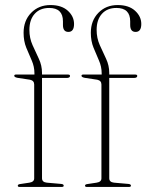

<svg xmlns="http://www.w3.org/2000/svg" viewBox="-20 -741 580 761"><path d="M146.5 -34.5Q146.5 -19 165.5 -17L222.5 -12Q232.5 -11 232.5 -5Q232.5 0 224 0H58Q50.5 0 50.5 -5Q50.5 -10.5 60 -11.5L96.5 -17Q115.5 -20 115.5 -34V-406Q115.5 -421.5 99 -425L49.5 -432.5Q36.5 -435 36.5 -440.5Q36.5 -445.5 43 -445.5H116.5V-450Q116.5 -477 105.8 -501.2Q95 -525.5 84.2 -551.8Q73.5 -578 73.5 -611Q73.5 -659.5 103.5 -690.2Q133.5 -721 180 -721Q224 -721 248.8 -698.5Q273.5 -676 273.5 -646Q273.5 -614.5 251 -614.5Q229.5 -614.5 229.5 -642V-656.5Q229.5 -709.5 175 -709.5Q138.5 -709.5 117.5 -686.2Q96.5 -663 96.5 -622.5Q96.5 -590 109 -562.2Q121.5 -534.5 134 -508Q146.5 -481.5 146.5 -452V-445.5H249.5Q257.5 -445.5 257.5 -440Q257.5 -432 243.5 -432H146.5ZM413 -34.5Q413 -19 432 -17L489 -12Q499 -11 499 -5Q499 0 490.5 0H324.5Q317 0 317 -5Q317 -10.5 326.5 -11.5L363 -17Q382 -20 382 -34V-406Q382 -421.5 365.5 -425L316 -432.5Q303 -435 303 -440.5Q303 -445.5 309.5 -445.5H383V-450Q383 -477 372.2 -501.2Q361.5 -525.5 350.8 -551.8Q340 -578 340 -611Q340 -659.5 370 -690.2Q400 -721 446.5 -721Q490.5 -721 515.2 -698.5Q540 -676 540 -646Q540 -614.5 517.5 -614.5Q496 -614.5 496 -642V-656.5Q496 -709.5 441.5 -709.5Q405 -709.5 384 -686.2Q363 -663 363 -622.5Q363 -590 375.5 -562.2Q388 -534.5 400.5 -508Q413 -481.5 413 -452V-445.5H516Q524 -445.5 524 -440Q524 -432 510 -432H413Z"/></svg>

Font: Fraunces 72pt S000 Thin
Style: Regular
Weight: 100
Version: Version 1.000; ttfautohint (v1.8.3)